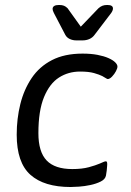

<svg xmlns="http://www.w3.org/2000/svg" viewBox="-20 -744 525 770"><path d="M311 -529Q345 -529 371 -524Q397 -519 415 -511Q433 -503 442 -494Q451 -485 451 -477Q451 -470 445 -458.5Q439 -447 429.5 -437Q420 -427 412 -427Q410 -427 404.5 -430.5Q399 -434 390 -439Q378 -445 357 -451Q336 -457 301 -457Q254 -457 216.5 -433Q179 -409 156.5 -354.5Q134 -300 134 -210Q134 -135 167 -100.5Q200 -66 270 -66Q309 -66 336.5 -73.5Q364 -81 380 -88Q389 -92 395 -94.5Q401 -97 404 -97Q407 -97 408.5 -95Q410 -93 410 -85Q410 -84 409.5 -77Q409 -70 408 -60Q407 -50 405 -40Q402 -25 384 -16Q366 -7 342.5 -2Q319 3 297 4.5Q275 6 263 6Q157 6 102 -43Q47 -92 47 -204Q47 -268 61.5 -326.5Q76 -385 107 -431Q138 -477 188.5 -503Q239 -529 311 -529ZM411 -724Q433 -724 433 -710Q433 -702 426 -692L359 -604Q351 -593 338.5 -587.5Q326 -582 311 -582H286Q272 -582 260 -587.5Q248 -593 242 -604L196 -692Q191 -701 191 -710Q193 -724 216 -724H218Q229 -724 236.5 -721Q244 -718 251 -711L304 -637L375 -711Q383 -718 391 -721Q399 -724 409 -724Z"/></svg>

Font: Asap VF Beta
Style: Italic
Weight: 400
Italic angle: -6°
Designer: Pablo Cosgaya
Foundry: Pablo Cosgaya
Version: Version 1.007